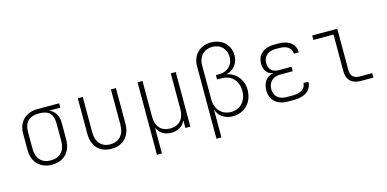

<svg xmlns="http://www.w3.org/2000/svg" viewBox="-82 -1215 3764 1869"><g transform="rotate(-15 1800.0 -280.0)"><path d="M300 10C419 10 495 -68 495 -190V-360C495 -434 460 -488 405 -506H520V-550H300C184 -550 105 -473 105 -360V-190C105 -68 182 10 300 10ZM300 -34C208 -34 155 -91 155 -190V-360C155 -458 209 -506 300 -506C411 -506 445 -458 445 -360V-190C445 -91 392 -34 300 -34Z M899 10C1019 10 1092 -68 1092 -194V-550H1042V-194C1042 -94 988 -35 899 -35C811 -35 758 -94 758 -194V-550H708V-194C708 -67 780 10 899 10Z M1310 180H1360V-75H1362C1385 -22 1435 10 1502 10C1569 10 1620 -22 1643 -75H1645V0H1695V-550H1645V-190C1645 -91 1592 -33 1502 -33C1412 -33 1360 -91 1360 -190V-550H1310Z M1910 180H1960V-104C1979 -35 2039 10 2123 10C2241 10 2326 -77 2326 -204C2326 -303 2262 -383 2170 -400V-403C2241 -418 2290 -481 2290 -558C2290 -666 2212 -740 2099 -740C1987 -740 1910 -663 1910 -550ZM2117 -35C2024 -35 1960 -103 1960 -203V-550C1960 -636 2017 -695 2099 -695C2183 -695 2240 -639 2240 -558C2240 -476 2183 -420 2099 -420H2065V-376H2112C2208 -376 2274 -307 2274 -206C2274 -105 2210 -35 2117 -35Z M2740 10C2849 10 2918 -42 2918 -125H2868C2868 -70 2819 -35 2740 -35H2675C2598 -35 2550 -78 2550 -147C2550 -218 2596 -263 2670 -263H2797V-308H2670C2602 -308 2568 -346 2568 -407C2568 -473 2614 -515 2688 -515H2734C2806 -515 2852 -480 2852 -425H2902C2902 -508 2837 -560 2734 -560H2688C2584 -560 2518 -503 2518 -411C2518 -348 2554 -301 2606 -296V-292C2543 -286 2500 -227 2500 -147C2500 -51 2567 10 2675 10Z M3413 0H3540V-45H3413C3354 -45 3323 -76 3323 -135V-550H3070V-505H3273V-135C3273 -48 3323 0 3413 0Z"/></g></svg>

Font: JetBrains Mono Thin
Style: Regular
Weight: 100
Monospace: yes
Designer: Philipp Nurullin, Konstantin Bulenkov
Foundry: JetBrains
Version: Version 2.305